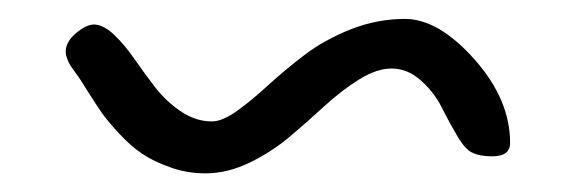

<svg xmlns="http://www.w3.org/2000/svg" viewBox="-20 -462 612 204"><path d="M63 -380.9Q62 -382.3 58.6 -387Q55.2 -391.6 54 -393.8Q52.7 -396 51.3 -399.9Q49.8 -403.8 49.8 -407.2Q49.8 -417.5 60.8 -426.8Q71.8 -436 80.1 -436Q90.3 -435.5 101.3 -425Q112.3 -414.6 122.8 -399.4Q133.3 -384.3 145 -369.1Q156.7 -354 172.4 -343.5Q188 -333 205.1 -333Q216.3 -333 231.9 -344.2Q247.6 -355.5 265.1 -371.6Q282.7 -387.7 303.5 -403.6Q324.2 -419.4 352.3 -430.7Q380.4 -441.9 410.2 -441.9Q445.8 -441.9 483.9 -399.2Q522 -356.4 522 -310.1Q522 -295.9 502.9 -295.9Q489.7 -295.9 481.9 -299.8Q474.6 -302.7 465.8 -317.6Q457 -332.5 449.2 -348.1Q441.4 -363.8 427.2 -376.5Q413.1 -389.2 396 -389.2Q380.4 -389.2 361.8 -377.7Q343.3 -366.2 325.4 -349.9Q307.6 -333.5 288.3 -317.1Q269 -300.8 245.4 -289.3Q221.7 -277.8 198.2 -277.8Q178.7 -277.8 160.9 -284.2Q143.1 -290.5 131.1 -298.6Q119.1 -306.6 106.4 -320.3Q93.8 -334 87.9 -342.5Q82 -351.1 73.2 -365Q64.5 -378.9 63 -380.9Z"/></svg>

Font: Zhizn
Style: Regular
Weight: 400
Designer: Peter Zharnov
Foundry: Peter Zharnov
Version: Version 1.000